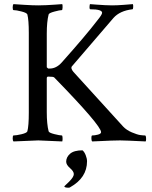

<svg xmlns="http://www.w3.org/2000/svg" viewBox="-20 -666 717 908"><path d="M161.1 -640.6Q180.7 -640.6 199.2 -641.6Q217.8 -642.6 239.3 -644Q260.7 -645.5 274.4 -646.5Q276.4 -642.6 275.9 -630.4Q275.4 -618.2 272.5 -618.2Q262.7 -618.2 237.3 -611.3Q211.9 -604.5 210 -597.7Q201.2 -563.5 201.2 -506.8V-347.7L208 -341.8H214.8Q246.1 -341.8 271.5 -370.1Q385.7 -498 439.5 -568.4Q462.9 -596.7 462.9 -605.5Q462.9 -622.1 407.2 -622.1Q403.3 -622.1 403.3 -630.9Q403.3 -639.6 405.3 -646.5Q418 -645.5 438.5 -644Q459 -642.6 476.6 -641.6Q494.1 -640.6 509.8 -640.6Q534.2 -640.6 565.4 -643.1Q596.7 -645.5 608.4 -646.5Q610.4 -642.6 609.9 -632.3Q609.4 -622.1 606.4 -622.1Q546.9 -615.2 516.6 -581.1L320.3 -352.5Q312.5 -343.8 327.1 -326.2L562.5 -67.4Q578.1 -50.8 603.5 -40Q628.9 -29.3 643.1 -27.3Q657.2 -25.4 666 -25.4Q670.9 -25.4 670.9 -7.8Q670.9 -1 668.9 2.9Q571.3 -2 547.9 -2Q523.4 -2 503.9 -1Q484.4 0 460 1Q435.5 2 416 2.9Q412.1 -1 412.1 -13.2Q412.1 -25.4 416 -25.4Q427.7 -25.4 442.9 -29.3Q458 -33.2 458 -41Q458 -72.3 236.3 -299.8Q232.4 -303.7 208 -303.7Q201.2 -303.7 201.2 -295.9V-135.7Q201.2 -79.1 210 -44.9Q211.9 -38.1 237.3 -31.7Q262.7 -25.4 272.5 -25.4Q275.4 -25.4 275.9 -13.7Q276.4 -2 274.4 2.9Q176.8 -2 161.1 -2Q156.2 -2 43.9 2.9Q40 -1 40 -11.7Q40 -25.4 43.9 -25.4Q56.6 -25.4 81.5 -31.2Q106.4 -37.1 109.4 -44.9Q116.2 -71.3 116.2 -131.8V-510.7Q116.2 -571.3 109.4 -597.7Q106.4 -605.5 81.5 -611.8Q56.6 -618.2 43.9 -618.2Q40 -618.2 40 -630.9Q40 -642.6 43.9 -646.5Q56.6 -645.5 95.7 -643.1Q134.8 -640.6 161.1 -640.6ZM293 98.6Q293 77.1 311.5 61Q330.1 44.9 370.1 44.9Q378.9 51.8 385.3 67.9Q391.6 84 391.6 96.7Q391.6 174.8 311.5 219.7Q309.6 221.7 303.7 221.7Q284.2 221.7 284.2 214.8L306.6 193.4Q329.1 170.9 329.1 157.2Q329.1 144.5 311 128.9Q293 113.3 293 98.6Z"/></svg>

Font: Crimson Text
Style: Regular
Weight: 400
Version: Version 0.13